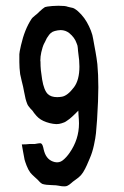

<svg xmlns="http://www.w3.org/2000/svg" viewBox="-20 -652 437 674"><path d="M182.6 -545.4Q171.4 -543.5 165 -540.5Q158.2 -537.1 152.8 -530.3Q147.5 -523.4 144.5 -518.3Q141.6 -513.2 136.7 -502.4Q136.2 -501.5 136 -501.2Q135.7 -501 135.5 -500.2Q135.3 -499.5 134.8 -499Q129.4 -488.3 125 -468.8Q121.6 -454.1 121.6 -438.5Q121.6 -437.5 122.1 -436Q122.1 -418.9 123.5 -405.3Q125 -390.6 127.9 -373Q134.3 -335 147.9 -321.8Q159.2 -311 180.7 -311Q188.5 -311 197.3 -312.5Q217.3 -315.9 239.7 -345.7Q258.8 -371.1 258.8 -418.5Q258.8 -439.9 254.9 -465.3Q254.4 -468.8 253.9 -473.6Q253.4 -479 253.2 -482.9Q252.9 -486.8 252 -491.7Q250.5 -495.6 249 -500Q242.2 -520.5 222.7 -536.1Q210.4 -545.9 193.4 -546.4Q188 -546.4 182.6 -545.4ZM254.9 -263.7Q253.9 -262.7 247.6 -256.3Q241.2 -250 239.5 -248.3Q237.8 -246.6 232.2 -241.5Q226.6 -236.3 223.4 -234.1Q220.2 -231.9 215.3 -228.3Q210.4 -224.6 206.1 -222.7Q205.1 -222.2 196.3 -219.2Q187.5 -216.3 177.7 -216.3Q166.5 -216.8 154.8 -219.7Q129.4 -226.1 115.2 -238.3Q111.8 -241.2 108.2 -245.1Q104.5 -249 99.6 -255.4Q99.6 -255.4 93.8 -263.7Q92.3 -264.6 87.6 -270Q83 -275.4 80.1 -279.3Q77.1 -283.2 75.7 -287.1Q72.3 -295.4 69.8 -304.9Q67.4 -314.5 64.7 -329.3Q62 -344.2 61 -348.1Q60.1 -352.1 56.2 -367.7Q51.3 -388.7 50.8 -391.6Q47.9 -414.1 47.9 -434.1Q47.9 -436 47.9 -438Q47.9 -439.9 47.9 -441.4Q47.9 -442.9 47.9 -444.3V-447.3Q47.9 -449.2 47.9 -449.7Q47.9 -450.7 47.9 -451.7Q47.9 -453.1 47.9 -453.6Q47.9 -453.6 47.9 -455.1Q47.9 -456.1 47.9 -456.5Q47.9 -456.5 47.9 -458Q47.9 -458 47.9 -458.5V-460Q47.9 -460.9 47.9 -461.9Q47.9 -467.8 53.7 -493.2Q66.4 -548.8 90.3 -585Q93.3 -589.4 95.7 -591.3Q98.6 -594.2 104 -598.4Q109.4 -602.5 110.4 -603.5Q112.3 -605.5 118.2 -611.1Q124 -616.7 128.9 -620.6Q134.8 -625.5 137.7 -627Q141.6 -628.9 163.6 -630.9Q174.8 -631.8 184.6 -631.8Q210.4 -631.8 217.3 -628.4Q219.2 -627.4 225.1 -626.5Q231 -625.5 235.1 -624.3Q239.3 -623 242.2 -621.1Q253.9 -613.8 265.1 -601.3Q276.4 -588.9 284.7 -574.5Q293 -560.1 299.1 -544.4Q305.2 -528.8 307.1 -515.1Q308.6 -506.3 311 -493.4Q313.5 -480.5 315.2 -470.7Q316.9 -460.9 318.8 -449Q320.8 -437 321.8 -426.8Q325.2 -390.6 325.2 -345.7Q325.2 -302.7 320.8 -232.4Q319.3 -209 316.9 -184.6Q315.4 -168.5 309.8 -142.6Q304.2 -116.7 295.4 -96.7Q293.9 -93.3 290.5 -85.2Q287.1 -77.1 284.7 -71.8Q282.2 -66.4 278.8 -59.6Q275.4 -52.7 271.7 -47.1Q268.1 -41.5 264.2 -37.1Q260.7 -33.2 256.3 -29.5Q252 -25.9 245.1 -21Q238.3 -16.1 235.8 -14.2Q234.4 -12.7 230.2 -9.3Q226.1 -5.9 222.7 -3.4Q219.2 -1 215.8 0.5Q212.4 2 206.8 2.2Q201.2 2.4 196.5 1.7Q191.9 1 185.3 -0.2Q178.7 -1.5 176.3 -1.5Q171.4 -2 161.4 -2.2Q151.4 -2.4 143.1 -3.4Q134.8 -4.4 128.9 -6.3Q126.5 -7.3 124 -9.3Q121.6 -11.2 120.1 -12.7Q118.7 -14.2 116.2 -16.8Q113.8 -19.5 112.8 -20.5Q111.3 -22 101.3 -31Q91.3 -40 86.9 -45.4Q79.1 -55.7 73.5 -70.3Q67.9 -85 66.2 -91.8Q64.5 -98.6 60.8 -120.8Q57.1 -143.1 56.6 -145Q68.8 -145 72.8 -145.5Q85 -147 91.8 -146.5Q104.5 -146 107.9 -147.5Q108.9 -147.9 111.8 -148.2Q114.7 -148.4 116.9 -148.9Q119.1 -149.4 121.6 -149.2Q124 -148.9 125.5 -147.5Q127.4 -146 129.2 -142.3Q130.9 -138.7 131.6 -135Q132.3 -131.3 133.5 -126.7Q134.8 -122.1 135.3 -120.1Q144.5 -89.4 172.4 -83Q188 -79.6 200.2 -89.1Q212.4 -98.6 224.1 -115.2Q257.3 -162.6 257.3 -218.8Q257.3 -225.1 256.8 -232.9Q256.3 -240.7 255.6 -249Q254.9 -257.3 254.9 -263.7Z"/></svg>

Font: LaylaRuqaa
Style: Regular
Weight: 400
Version: Version 2.0